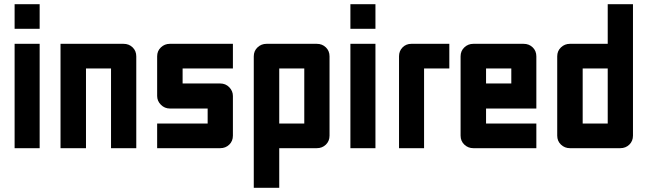

<svg xmlns="http://www.w3.org/2000/svg" viewBox="-20 -710 3103 920"><path d="M50 -690H170V-572H50ZM50 -500H170V0H50Z M572 -500Q598 -500 615.5 -483Q633 -466 633 -440V0H512V-382H392V0H270V-500Z M1035 -310Q1061 -310 1078.5 -292Q1096 -274 1096 -250V-60Q1096 -34 1078.5 -17Q1061 0 1035 0H733V-118H975V-190H794Q769 -190 751 -208Q733 -226 733 -250V-440Q733 -466 751 -483Q769 -500 794 -500H1096V-382H855V-310H1035Z M1196 -440Q1196 -466 1214 -483Q1232 -500 1257 -500H1498Q1524 -500 1541.5 -483Q1559 -466 1559 -440V-60Q1559 -34 1541.5 -17Q1524 0 1498 0H1318V190H1196ZM1318 -118H1438V-382H1318Z M1659 -690H1779V-572H1659ZM1659 -500H1779V0H1659Z M2133 -500V-382H2012V0H1892V-440Q1892 -466 1909 -483Q1926 -500 1951 -500Z M2187 -440Q2187 -466 2205 -483Q2223 -500 2248 -500H2489Q2515 -500 2532.5 -483Q2550 -466 2550 -440V-190H2309V-118H2550V0H2248Q2223 0 2205 -17Q2187 -34 2187 -60ZM2309 -310H2430V-382H2309Z M2711 0Q2686 0 2668 -17Q2650 -34 2650 -60V-440Q2650 -466 2668 -483Q2686 -500 2711 -500H2892V-690H3013V-60Q3013 -34 2995.5 -17Q2978 0 2952 0ZM2772 -118H2892V-382H2772Z"/></svg>

Font: Tschichold
Style: Bold
Weight: 700
Designer: Peter Wiegel
Foundry: Peter Wiegel
Version: Version 1.000; ttfautohint (v1.3)